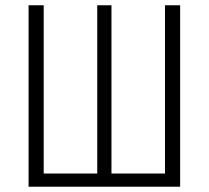

<svg xmlns="http://www.w3.org/2000/svg" viewBox="-20 -705 788 725"><path d="M660.2 -685.1V0H87.9V-685.1H145V-49.8H347.2V-685.1H400.9V-49.8H603V-685.1Z"/></svg>

Font: Fira Sans Compressed Light
Style: Regular
Weight: 300
Width: 1
Designer: Carrois Corporate & Edenspiekermann AG
Foundry: Carrois Corporate GbR & Edenspiekermann AG
Version: Version 4.203;PS 004.203;hotconv 1.0.88;makeotf.lib2.5.64775